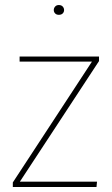

<svg xmlns="http://www.w3.org/2000/svg" viewBox="-20 -744 445 764"><path d="M374 -501 59 -21H366L364 0H31V-18L346 -499H58V-519H374ZM235 -704Q235 -696 229.5 -690.5Q224 -685 214 -685Q205 -685 199.5 -690.5Q194 -696 194 -704Q194 -712 199.5 -718Q205 -724 214 -724Q224 -724 229.5 -718Q235 -712 235 -704Z"/></svg>

Font: Fira Sans Thin
Style: Regular
Weight: 100
Designer: bBox Type GmbH & Carrois Corporate GbR & Edenspiekermann AG
Foundry: bBox Type GmbH & Carrois Corporate GbR & Edenspiekermann AG
Version: Version 4.301